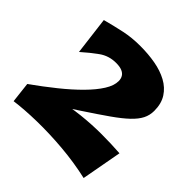

<svg xmlns="http://www.w3.org/2000/svg" viewBox="-191 -873 1076 1076"><g transform="rotate(45 347.0 -335.0)"><path d="M159 -93 27 -110Q101 -163 164.5 -214Q228 -265 276 -313.5Q324 -362 351 -405Q378 -448 378 -484Q378 -503 369.5 -517Q361 -531 343 -538.5Q325 -546 296 -546Q239 -546 195 -514.5Q151 -483 105 -442L77 -667Q145 -685 201.5 -697Q258 -709 325 -709Q388 -709 444 -699Q500 -689 543.5 -665.5Q587 -642 612 -603Q637 -564 637 -507Q637 -472 622 -442.5Q607 -413 574 -381.5Q541 -350 485.5 -311Q430 -272 349.5 -219Q269 -166 159 -93ZM623 39Q522 16 415.5 7Q309 -2 212 0Q115 2 41 12L27 -110Q117 -148 201.5 -168.5Q286 -189 365 -197.5Q444 -206 519.5 -206Q595 -206 667 -201Z"/></g></svg>

Font: Marhey Light
Style: Bold
Weight: 700
Version: Version 1.000